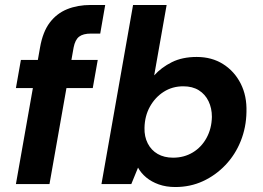

<svg xmlns="http://www.w3.org/2000/svg" viewBox="-20 -740 1058 772"><path d="M44 0 141 -549Q152 -612 180 -649Q208 -686 250 -703Q292 -720 345 -720H403L383 -605H346Q314 -605 298 -592.5Q282 -580 276 -549L179 0ZM44 -386 64 -499H373L353 -386Z M685 12Q648 12 618.5 1.5Q589 -9 568 -26.5Q547 -44 535 -66L508 0H388L515 -720H650L600 -437Q629 -469 671 -490Q713 -511 771 -511Q832 -511 877.5 -482Q923 -453 948 -403.5Q973 -354 971 -290Q970 -228 948 -173Q926 -118 886.5 -76.5Q847 -35 796 -11.5Q745 12 685 12ZM676 -106Q720 -106 755 -127Q790 -148 810.5 -185.5Q831 -223 832 -270Q832 -305 818.5 -333Q805 -361 779.5 -377Q754 -393 717 -393Q673 -393 638.5 -371Q604 -349 583 -311.5Q562 -274 561 -226Q560 -191 574 -163.5Q588 -136 614 -121Q640 -106 676 -106Z"/></svg>

Font: DM Sans 20pt
Style: Bold Italic
Weight: 700
Italic angle: -10°
Version: Version 4.004;gftools[0.9.30]